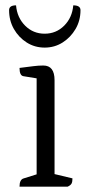

<svg xmlns="http://www.w3.org/2000/svg" viewBox="-20 -698 335 718"><path d="M53 0Q53 -27 69 -31L117 -46V-405L68 -413Q53 -415 53 -444Q85 -448 104.5 -450.5Q124 -453 142 -453Q184 -453 184 -398V-47L251 -31Q251 -18 247.5 -11.5Q244 -5 233 0ZM147 -520Q110 -520 80 -539Q50 -558 32 -589.5Q14 -621 14 -660Q14 -678 40 -678Q44 -632 74 -602Q104 -572 147 -572Q190 -572 220 -602Q250 -632 254 -678Q281 -678 281 -660Q281 -621 262.5 -589.5Q244 -558 214 -539Q184 -520 147 -520Z"/></svg>

Font: Petrona Light
Style: Regular
Weight: 300
Designer: Ringo R. Seeber
Foundry: Ringo R. Seeber
Version: Version 2.001; ttfautohint (v1.8.3)